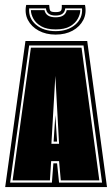

<svg xmlns="http://www.w3.org/2000/svg" viewBox="-20 -757 454 777"><path d="M1 0 83 -591H333L413 0ZM21 -18H190L196 -96H211L219 -18H393L318 -573H98ZM31 -27 105 -564H310L382 -27H226L219 -105H187L182 -27ZM188 -175H219L204 -450ZM197 -184 204 -291 211 -184ZM205 -617Q166 -617 136.5 -633Q107 -649 93 -676Q79 -703 86 -737H179Q180 -719 183.5 -713.5Q187 -708 205 -708Q223 -708 227 -714Q231 -720 230 -737H324Q331 -703 317 -676Q303 -649 274 -633Q245 -617 205 -617ZM205 -631Q254 -631 284.5 -657Q315 -683 312 -723H244Q241 -694 205 -694Q169 -694 166 -723H98Q95 -683 125.5 -657Q156 -631 205 -631ZM205 -638Q169 -638 147 -650.5Q125 -663 115 -681.5Q105 -700 105 -716H160Q166 -687 205 -687Q244 -687 250 -716H305Q305 -700 295 -681.5Q285 -663 263.5 -650.5Q242 -638 205 -638Z"/></svg>

Font: Alumni Sans Collegiate One
Style: Regular
Weight: 400
Designer: Robert E. Leuschke
Foundry: Robert E. Leuschke
Version: Version 1.100